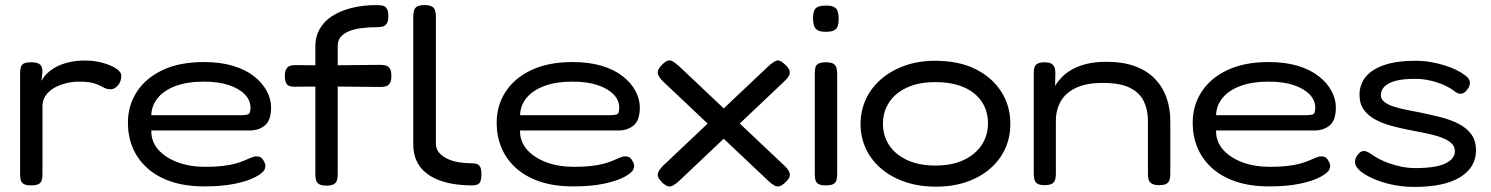

<svg xmlns="http://www.w3.org/2000/svg" viewBox="-20 -719 5863 755"><path d="M102 10Q83 10 73.5 4.5Q64 -1 61.5 -11.5Q59 -22 59 -36V-430Q59 -445 62 -455Q65 -465 74 -469.5Q83 -474 103 -474Q121 -474 130.5 -469.5Q140 -465 143.5 -456.5Q147 -448 147 -437L143 -401Q151 -416 165 -430Q179 -444 200 -455.5Q221 -467 250 -474Q279 -481 316 -481Q338 -481 358.5 -477.5Q379 -474 397 -468Q415 -462 428.5 -454.5Q442 -447 449.5 -438.5Q457 -430 457 -421Q457 -399 444 -383.5Q431 -368 415 -368Q402 -368 392.5 -372.5Q383 -377 371.5 -383Q360 -389 341.5 -393.5Q323 -398 290 -398Q266 -398 241 -392Q216 -386 195 -374.5Q174 -363 160.5 -344.5Q147 -326 147 -302V-34Q147 -20 144 -10Q141 0 131.5 5Q122 10 102 10Z M785 14Q708 14 651.5 -5.5Q595 -25 557.5 -59.5Q520 -94 501.5 -139Q483 -184 483 -236Q483 -304 518 -358Q553 -412 619.5 -443.5Q686 -475 782 -475Q847 -475 896.5 -460Q946 -445 979 -419Q1012 -393 1029 -361Q1046 -329 1046 -297Q1046 -246 1022 -226Q998 -206 963 -206H575Q574 -163 602 -131Q630 -99 678 -81Q726 -63 787 -63Q827 -63 856 -66.5Q885 -70 905 -75.5Q925 -81 939 -87Q953 -93 963.5 -97.5Q974 -102 983 -104Q993 -105 1001.5 -102Q1010 -99 1016 -88Q1023 -77 1023.5 -69.5Q1024 -62 1021 -54Q1016 -40 985.5 -23.5Q955 -7 904 3.5Q853 14 785 14ZM575 -266H926Q945 -266 955 -269Q965 -272 965 -296Q965 -324 943.5 -347Q922 -370 881 -384Q840 -398 782 -398Q717 -398 671 -381Q625 -364 600.5 -334Q576 -304 575 -266Z M1263 11Q1244 11 1234.5 5Q1225 -1 1222.5 -11.5Q1220 -22 1220 -36V-538Q1220 -574 1236.5 -604Q1253 -634 1285 -655Q1317 -676 1361.5 -687.5Q1406 -699 1462 -699Q1476 -699 1486 -696.5Q1496 -694 1501.5 -684.5Q1507 -675 1507 -656Q1507 -637 1501.5 -627.5Q1496 -618 1486 -615Q1476 -612 1461 -612Q1430 -612 1402 -608.5Q1374 -605 1353 -596.5Q1332 -588 1320 -574Q1308 -560 1308 -538V-33Q1308 -20 1305 -10Q1302 0 1292 5.5Q1282 11 1263 11ZM1139 -463 1272 -462 1474 -464Q1487 -464 1497 -461.5Q1507 -459 1513 -449.5Q1519 -440 1519 -421Q1519 -402 1513.5 -392.5Q1508 -383 1498.5 -380Q1489 -377 1475 -377L1274 -379L1136 -378Q1116 -378 1108 -388Q1100 -398 1100 -421Q1100 -443 1109.5 -453Q1119 -463 1139 -463Z M1835 10Q1798 10 1763.5 4.5Q1729 -1 1700 -13Q1671 -25 1649.5 -44Q1628 -63 1616.5 -90Q1605 -117 1605 -153V-653Q1605 -668 1608 -678Q1611 -688 1620.5 -693.5Q1630 -699 1649 -699Q1668 -699 1677.5 -694Q1687 -689 1690.5 -679Q1694 -669 1694 -655V-154Q1694 -134 1706 -119.5Q1718 -105 1738.5 -95Q1759 -85 1784 -81Q1809 -77 1834 -77Q1847 -77 1855.5 -74Q1864 -71 1868.5 -62Q1873 -53 1873 -34Q1873 -14 1868.5 -4.5Q1864 5 1855 7.5Q1846 10 1835 10Z M2235 14Q2158 14 2101.5 -5.5Q2045 -25 2007.5 -59.5Q1970 -94 1951.5 -139Q1933 -184 1933 -236Q1933 -304 1968 -358Q2003 -412 2069.5 -443.5Q2136 -475 2232 -475Q2297 -475 2346.5 -460Q2396 -445 2429 -419Q2462 -393 2479 -361Q2496 -329 2496 -297Q2496 -246 2472 -226Q2448 -206 2413 -206H2025Q2024 -163 2052 -131Q2080 -99 2128 -81Q2176 -63 2237 -63Q2277 -63 2306 -66.5Q2335 -70 2355 -75.5Q2375 -81 2389 -87Q2403 -93 2413.5 -97.5Q2424 -102 2433 -104Q2443 -105 2451.5 -102Q2460 -99 2466 -88Q2473 -77 2473.5 -69.5Q2474 -62 2471 -54Q2466 -40 2435.5 -23.5Q2405 -7 2354 3.5Q2303 14 2235 14ZM2025 -266H2376Q2395 -266 2405 -269Q2415 -272 2415 -296Q2415 -324 2393.5 -347Q2372 -370 2331 -384Q2290 -398 2232 -398Q2167 -398 2121 -381Q2075 -364 2050.5 -334Q2026 -304 2025 -266Z M3064 -468Q3079 -455 3083.5 -444.5Q3088 -434 3083.5 -423.5Q3079 -413 3064 -399L2651 -8Q2637 5 2626.5 10.5Q2616 16 2607 13.5Q2598 11 2586 1Q2573 -12 2568.5 -22Q2564 -32 2569 -43Q2574 -54 2588 -68L3002 -459Q3023 -478 3035 -481Q3047 -484 3064 -468ZM2587 -468Q2599 -479 2608 -481Q2617 -483 2626.5 -477Q2636 -471 2650 -459L3064 -68Q3079 -54 3083.5 -43Q3088 -32 3084 -22Q3080 -12 3065 1Q3054 11 3044.5 13.5Q3035 16 3025 10.5Q3015 5 3001 -8L2587 -399Q2573 -413 2568.5 -424Q2564 -435 2569 -445.5Q2574 -456 2587 -468Z M3227 10Q3208 10 3198.5 4.5Q3189 -1 3186.5 -11Q3184 -21 3184 -35V-430Q3184 -444 3186.5 -454Q3189 -464 3199 -469Q3209 -474 3228 -474Q3248 -474 3257 -468.5Q3266 -463 3269 -453Q3272 -443 3272 -428V-34Q3272 -20 3269 -10Q3266 0 3256.5 5Q3247 10 3227 10ZM3227 -594Q3205 -594 3194.5 -600.5Q3184 -607 3180.5 -619Q3177 -631 3177 -647Q3177 -663 3180.5 -674.5Q3184 -686 3195 -691.5Q3206 -697 3228 -697Q3250 -697 3260.5 -691Q3271 -685 3274.5 -673Q3278 -661 3278 -645Q3278 -629 3274.5 -617.5Q3271 -606 3260.5 -600Q3250 -594 3227 -594Z M3660 15Q3594 15 3539.5 -3.5Q3485 -22 3445.5 -55.5Q3406 -89 3385 -134Q3364 -179 3364 -231Q3364 -283 3384.5 -328Q3405 -373 3444 -407Q3483 -441 3537 -460.5Q3591 -480 3658 -480Q3750 -480 3815.5 -447.5Q3881 -415 3917 -359Q3953 -303 3953 -232Q3953 -178 3932 -133Q3911 -88 3872.5 -55Q3834 -22 3780.5 -3.5Q3727 15 3660 15ZM3658 -68Q3723 -68 3769 -89.5Q3815 -111 3840 -148.5Q3865 -186 3865 -234Q3865 -282 3841 -318.5Q3817 -355 3771 -375.5Q3725 -396 3657 -396Q3592 -396 3546 -374.5Q3500 -353 3476 -316Q3452 -279 3452 -233Q3452 -185 3476.5 -148Q3501 -111 3547.5 -89.5Q3594 -68 3658 -68Z M4088 9Q4069 9 4060 3.5Q4051 -2 4048 -12Q4045 -22 4045 -36V-433Q4045 -446 4048 -455Q4051 -464 4060.5 -469Q4070 -474 4089 -474Q4104 -474 4112 -470Q4120 -466 4124 -459.5Q4128 -453 4129 -446Q4130 -439 4130 -434L4129 -381Q4138 -397 4153.5 -413.5Q4169 -430 4193.5 -444.5Q4218 -459 4252 -467.5Q4286 -476 4332 -476Q4395 -476 4442 -459Q4489 -442 4520 -410.5Q4551 -379 4566.5 -336.5Q4582 -294 4582 -242V-35Q4582 -22 4579 -12Q4576 -2 4567 3.5Q4558 9 4539 9Q4520 9 4510 3.5Q4500 -2 4497 -12Q4494 -22 4494 -36V-244Q4494 -287 4478 -320.5Q4462 -354 4423.5 -373.5Q4385 -393 4317 -393Q4251 -393 4210 -373Q4169 -353 4150.5 -319.5Q4132 -286 4132 -244V-35Q4132 -22 4129 -12Q4126 -2 4116.5 3.5Q4107 9 4088 9Z M4972 14Q4895 14 4838.5 -5.5Q4782 -25 4744.5 -59.5Q4707 -94 4688.5 -139Q4670 -184 4670 -236Q4670 -304 4705 -358Q4740 -412 4806.5 -443.5Q4873 -475 4969 -475Q5034 -475 5083.5 -460Q5133 -445 5166 -419Q5199 -393 5216 -361Q5233 -329 5233 -297Q5233 -246 5209 -226Q5185 -206 5150 -206H4762Q4761 -163 4789 -131Q4817 -99 4865 -81Q4913 -63 4974 -63Q5014 -63 5043 -66.5Q5072 -70 5092 -75.5Q5112 -81 5126 -87Q5140 -93 5150.5 -97.5Q5161 -102 5170 -104Q5180 -105 5188.5 -102Q5197 -99 5203 -88Q5210 -77 5210.5 -69.5Q5211 -62 5208 -54Q5203 -40 5172.5 -23.5Q5142 -7 5091 3.5Q5040 14 4972 14ZM4762 -266H5113Q5132 -266 5142 -269Q5152 -272 5152 -296Q5152 -324 5130.5 -347Q5109 -370 5068 -384Q5027 -398 4969 -398Q4904 -398 4858 -381Q4812 -364 4787.5 -334Q4763 -304 4762 -266Z M5542 16Q5503 16 5467 9.5Q5431 3 5401 -8Q5371 -19 5349.5 -32Q5328 -45 5317 -59Q5310 -68 5308.5 -77.5Q5307 -87 5311 -97Q5315 -107 5323 -115Q5334 -127 5346.5 -125Q5359 -123 5375 -111Q5386 -103 5404 -93.5Q5422 -84 5445 -76Q5468 -68 5494 -63Q5520 -58 5546 -58Q5625 -58 5663 -76Q5701 -94 5701 -124Q5701 -141 5690.5 -152.5Q5680 -164 5662 -172.5Q5644 -181 5621 -187Q5598 -193 5572.5 -198Q5547 -203 5521 -208Q5485 -215 5450.5 -224.5Q5416 -234 5388 -249Q5360 -264 5343 -287.5Q5326 -311 5326 -346Q5326 -387 5350.5 -417Q5375 -447 5424 -463.5Q5473 -480 5545 -480Q5577 -480 5606 -475Q5635 -470 5660.5 -462Q5686 -454 5706.5 -444Q5727 -434 5742 -422Q5759 -410 5760 -395.5Q5761 -381 5750 -367Q5741 -354 5729 -351Q5717 -348 5704 -357Q5687 -371 5662.5 -382.5Q5638 -394 5607.5 -401.5Q5577 -409 5544 -409Q5497 -409 5467.5 -401Q5438 -393 5424 -378.5Q5410 -364 5410 -345Q5410 -329 5424 -318Q5438 -307 5461.5 -299.5Q5485 -292 5514 -286.5Q5543 -281 5572 -275Q5610 -267 5647.5 -257.5Q5685 -248 5716 -232Q5747 -216 5765.5 -191Q5784 -166 5784 -127Q5784 -61 5722 -22.5Q5660 16 5542 16Z"/></svg>

Font: Fredoka SemiExpanded
Style: Regular
Weight: 400
Width: 6
Designer: Ben Nathan
Foundry: Milena B. Brandão, Ben Nathan
Version: Version 2.001